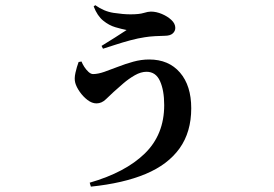

<svg xmlns="http://www.w3.org/2000/svg" viewBox="-20 -629 1040 730"><path d="M289.9 -395.1Q293.3 -386 300.5 -374.7Q307.8 -363.5 316.7 -355.4Q325.7 -347.4 333.7 -347.4Q352.2 -347.4 376.5 -355.8Q400.7 -364.2 428.5 -375.1Q456.3 -386 486.6 -394.4Q516.9 -402.8 547.2 -402.8Q621.5 -402.8 664.3 -353.1Q707.1 -303.4 707.1 -217.5Q707.1 -127.2 662.9 -65.1Q618.6 -3.1 533.5 32.5Q448.4 68 325.5 80.6L321 65.6Q456.3 26.7 530.3 -45.2Q604.3 -117.1 604.3 -229.4Q604.3 -285.5 588.3 -320.8Q572.4 -356.1 537.1 -356.1Q515.8 -356.1 492.6 -342.9Q469.4 -329.6 448.6 -311.7Q427.8 -293.8 412 -279.4Q398.6 -267.3 382.6 -251.6Q366.6 -235.9 346.8 -235.9Q329.7 -235.9 312.8 -248.8Q295.9 -261.7 283.1 -280.1Q270.3 -298.5 266.1 -314.1Q261.8 -329.8 266.9 -352.4Q272 -375.1 278.9 -393.3ZM336.1 -604.6 342.2 -609.3Q375.1 -585.7 411.7 -580.1Q448.3 -574.5 476.2 -574.5Q509.5 -574.5 526.2 -579.7Q543 -584.9 553.7 -584.9Q574 -584.9 595.4 -575.9Q616.8 -566.9 631.6 -553.1Q646.5 -539.3 646.5 -522.8Q646.5 -510.6 636.7 -501.8Q626.9 -492.9 605.4 -492.9Q591.3 -492.9 569.2 -491.5Q547 -490.2 530.3 -487.4Q505.7 -483.8 475.6 -475.8Q445.5 -467.7 418.1 -458.7Q390.6 -449.6 371.6 -443.8L366.1 -454.5Q388.6 -468.5 417 -486.2Q445.4 -503.9 461.4 -514.9Q442.8 -518.4 418.7 -525.5Q394.6 -532.5 372.4 -550.5Q350.1 -568.5 336.1 -604.6Z"/></svg>

Font: Early Summer Mincho VF
Style: Regular
Weight: 250
Designer: GuiWonder
Version: Version 1.002